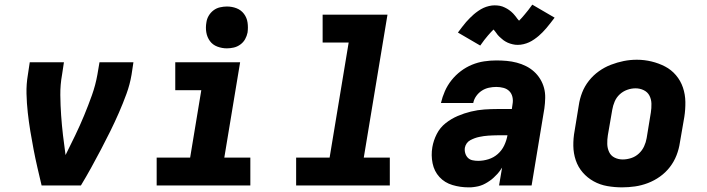

<svg xmlns="http://www.w3.org/2000/svg" viewBox="-20 -798 3040 826"><path d="M159 0Q150 -38 141 -77Q132 -116 124.5 -155Q117 -194 110.5 -233.5Q104 -273 99.5 -313.5Q95 -354 94 -395Q93 -436 100 -477L108 -530H255L247 -477Q239 -433 239.5 -389Q240 -345 243 -302Q246 -259 251 -216Q256 -173 262 -131Q283 -173 303.5 -215.5Q324 -258 342 -301.5Q360 -345 375.5 -388.5Q391 -432 399 -477L408 -530H554L546 -477Q539 -435 524 -394Q509 -353 491.5 -313Q474 -273 454.5 -233.5Q435 -194 414.5 -155Q394 -116 372.5 -77Q351 -38 328 0Z M654 0V-120H798L846 -410H734V-530H1013L945 -120H1057V0ZM956 -590Q935 -590 915 -597.5Q895 -605 883 -621.5Q871 -638 867.5 -659Q864 -680 868 -702Q870 -717 878 -730.5Q886 -744 898.5 -753.5Q911 -763 926.5 -766.5Q942 -770 956 -770Q978 -770 997.5 -762.5Q1017 -755 1029.5 -738.5Q1042 -722 1045 -701Q1048 -680 1045 -658Q1042 -643 1034.5 -629.5Q1027 -616 1014 -606.5Q1001 -597 986 -593.5Q971 -590 956 -590Z M1254 0V-120H1398L1480 -615H1368V-735H1647L1545 -120H1657V0Z M1995 8Q1960 8 1926.5 -2Q1893 -12 1870.5 -36.5Q1848 -61 1841 -95.5Q1834 -130 1840 -165Q1845 -194 1859 -221.5Q1873 -249 1897 -268Q1921 -287 1949 -299Q1977 -311 2006 -318Q2035 -325 2063.5 -327Q2092 -329 2121 -329H2182L2185 -350Q2188 -366 2184.5 -381Q2181 -396 2171 -406Q2161 -416 2146 -420Q2131 -424 2115 -424Q2099 -424 2083 -420.5Q2067 -417 2053 -408Q2039 -399 2029 -385Q2019 -371 2016 -355H1877Q1883 -381 1894 -406Q1905 -431 1922.5 -453Q1940 -475 1962.5 -492Q1985 -509 2010.5 -519.5Q2036 -530 2062.5 -534Q2089 -538 2115 -538Q2138 -538 2160 -536Q2182 -534 2203 -528.5Q2224 -523 2243 -513.5Q2262 -504 2277.5 -490Q2293 -476 2304 -458Q2315 -440 2320.5 -419.5Q2326 -399 2325.5 -376.5Q2325 -354 2322 -332L2267 0H2127L2140 -77Q2140 -77 2140 -77Q2140 -77 2140 -77Q2133 -66 2131.5 -64.5Q2130 -63 2127 -58.5Q2124 -54 2120 -50Q2116 -46 2112 -42Q2108 -38 2104 -34Q2100 -30 2095.5 -26.5Q2091 -23 2086.5 -20Q2082 -17 2077.5 -14Q2073 -11 2068 -8.5Q2063 -6 2058 -3.5Q2053 -1 2047.5 0.5Q2042 2 2037 3.5Q2032 5 2026.5 5.5Q2021 6 2016 7Q2011 8 2005.5 8Q2000 8 1995 8ZM2037 -106Q2059 -106 2081.5 -113Q2104 -120 2121.5 -135.5Q2139 -151 2149 -172Q2159 -193 2163 -215V-216H2121Q2111 -216 2101 -215.5Q2091 -215 2081 -214.5Q2071 -214 2061.5 -212.5Q2052 -211 2042 -209Q2032 -207 2022.5 -203.5Q2013 -200 2003.5 -195Q1994 -190 1988 -181.5Q1982 -173 1980 -163Q1978 -151 1981.5 -139Q1985 -127 1993 -119Q2001 -111 2013 -108.5Q2025 -106 2037 -106ZM2046 -602 1950 -658Q1960 -671 1968.5 -682.5Q1977 -694 1985.5 -703.5Q1994 -713 2002 -721Q2010 -729 2018 -736Q2026 -743 2037.5 -751Q2049 -759 2060 -764Q2071 -769 2083.5 -772Q2096 -775 2108 -775Q2113 -775 2119 -774.5Q2125 -774 2130.5 -773Q2136 -772 2141.5 -770Q2147 -768 2152 -765.5Q2157 -763 2161.5 -760.5Q2166 -758 2170 -755Q2174 -752 2179 -748Q2184 -744 2187.5 -740Q2191 -736 2194.5 -732Q2198 -728 2200.5 -724.5Q2203 -721 2206 -717Q2209 -713 2213 -709Q2220 -716 2225 -721.5Q2230 -727 2237 -735.5Q2244 -744 2252.5 -754.5Q2261 -765 2270 -778L2366 -722Q2356 -709 2347.5 -698Q2339 -687 2330.5 -677Q2322 -667 2314 -659Q2306 -651 2298 -644Q2290 -637 2278.5 -629Q2267 -621 2256 -616Q2245 -611 2232.5 -608Q2220 -605 2208 -605Q2202 -605 2196.5 -605.5Q2191 -606 2185.5 -607.5Q2180 -609 2174.5 -610.5Q2169 -612 2164 -614.5Q2159 -617 2154.5 -619.5Q2150 -622 2146 -625Q2142 -628 2137 -632.5Q2132 -637 2128 -640.5Q2124 -644 2121 -648Q2118 -652 2115.5 -655.5Q2113 -659 2109.5 -663.5Q2106 -668 2103 -671Q2096 -664 2091 -658.5Q2086 -653 2079 -645Q2072 -637 2063.5 -626Q2055 -615 2046 -602Z M2656 8Q2624 8 2592.5 2.5Q2561 -3 2534 -18Q2507 -33 2487 -56Q2467 -79 2457 -108.5Q2447 -138 2446.5 -170.5Q2446 -203 2452 -235L2470 -345Q2474 -373 2484.5 -400Q2495 -427 2513.5 -450.5Q2532 -474 2556.5 -491.5Q2581 -509 2608.5 -519.5Q2636 -530 2663.5 -535.5Q2691 -541 2720 -541Q2752 -541 2783 -533.5Q2814 -526 2841 -512Q2868 -498 2888 -474.5Q2908 -451 2918 -421.5Q2928 -392 2928.5 -359.5Q2929 -327 2924 -295L2905 -185Q2901 -157 2890.5 -130Q2880 -103 2862 -79.5Q2844 -56 2819.5 -38.5Q2795 -21 2767.5 -10.5Q2740 0 2712 4Q2684 8 2656 8ZM2659 -112Q2677 -112 2695.5 -118Q2714 -124 2728.5 -137.5Q2743 -151 2751 -168.5Q2759 -186 2762 -204L2780 -314Q2783 -333 2782.5 -352Q2782 -371 2774 -386.5Q2766 -402 2749.5 -410Q2733 -418 2714 -418Q2696 -418 2678 -411.5Q2660 -405 2646 -392Q2632 -379 2624.5 -361.5Q2617 -344 2614 -326L2595 -216Q2592 -197 2592.5 -178.5Q2593 -160 2600.5 -144Q2608 -128 2624 -120Q2640 -112 2659 -112Z"/></svg>

Font: Iosevka Curly HvExObl
Style: Regular
Weight: 900
Width: 7
Italic angle: -9°
Monospace: yes
Designer: Belleve Invis
Foundry: Belleve Invis
Version: Version 11.1.0; ttfautohint (v1.8.3)